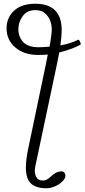

<svg xmlns="http://www.w3.org/2000/svg" viewBox="-20 -735 451 1024"><path d="M228 269Q171 269 144.5 243Q118 217 118 159Q118 118 130 60L225 -394Q228 -409 230 -420.5Q232 -432 235 -444Q222 -443 209 -442.5Q196 -442 183 -442Q108 -442 61.5 -482Q15 -522 15 -584Q15 -641 55 -678Q95 -715 168 -715Q309 -715 309 -574Q309 -540 302 -493Q352 -501 397 -523Q400 -524 404 -518Q408 -512 410 -504.5Q412 -497 408 -496Q384 -483 352.5 -472Q321 -461 296 -455Q291 -428 284 -394L169 149Q161 185 172 206.5Q183 228 209 228Q230 228 253 205Q279 179 309 179Q318 179 323.5 186Q329 193 329 201Q329 217 312.5 233Q296 249 272.5 259Q249 269 228 269ZM185 -483Q200 -483 214.5 -484Q229 -485 244 -486Q246 -494 248.5 -510.5Q251 -527 253.5 -546Q256 -565 256 -580Q256 -603 247 -626Q238 -649 219 -665Q200 -681 169 -681Q124 -681 101 -649Q78 -617 78 -580Q78 -537 104.5 -510Q131 -483 185 -483Z"/></svg>

Font: Junicode SmExp
Style: Italic
Weight: 400
Width: 6
Italic angle: -11°
Designer: Peter S. Baker
Version: Version 2.205; ttfautohint (v1.8.4)